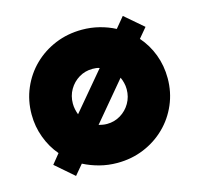

<svg xmlns="http://www.w3.org/2000/svg" viewBox="-77 -538 665 641"><g transform="rotate(-15 255.0 -218.0)"><path d="M255.6 13.9Q223.6 13.9 194.4 6.2Q165.3 -1.4 139.6 -14.6L110.4 20.1L46.5 -35.4L73.6 -68.8Q48.6 -97.9 34.4 -136.1Q20.1 -174.3 20.1 -216Q20.1 -264.6 38.2 -306.6Q56.2 -348.6 88.2 -379.9Q120.1 -411.1 162.8 -428.8Q205.6 -446.5 255.6 -446.5Q286.1 -446.5 314.9 -439.2Q343.8 -431.9 368.8 -418.8L399.3 -455.6L463.2 -400.7L434.7 -366.7Q461.1 -336.8 475.7 -298.3Q490.3 -259.7 490.3 -216Q490.3 -168.1 472.2 -126Q454.2 -84 422.2 -52.8Q390.3 -21.5 347.6 -3.8Q304.9 13.9 255.6 13.9ZM170.1 -177.1 279.9 -307.6Q274.3 -309.7 268.1 -310.4Q261.8 -311.1 255.6 -311.1Q229.9 -311.1 208.7 -298.3Q187.5 -285.4 175 -263.9Q162.5 -242.4 162.5 -216Q162.5 -205.6 164.6 -195.8Q166.7 -186.1 170.1 -177.1ZM255.6 -120.8Q281.2 -120.8 302.4 -133.7Q323.6 -146.5 336.1 -168.1Q348.6 -189.6 348.6 -216Q348.6 -227.8 345.8 -238.5Q343.1 -249.3 338.9 -258.3L227.1 -125Q232.6 -123.6 239.9 -122.2Q247.2 -120.8 255.6 -120.8Z"/></g></svg>

Font: Afacad Flux Black
Style: Regular
Weight: 900
Designer: Kristian Moeller
Foundry: Dicotype
Version: Version 1.100